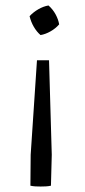

<svg xmlns="http://www.w3.org/2000/svg" viewBox="-20 -507 310 701"><path d="M91 171 92 58 115 -287H159L169 58L166 171Q157 173 147.5 173.5Q138 174 128 174Q119 174 109.5 173.5Q100 173 91 171ZM128 -379Q114 -391 103.5 -409Q93 -427 88 -448Q102 -463 120.5 -473.5Q139 -484 157 -487Q173 -473 183 -454.5Q193 -436 196 -418Q183 -403 164.5 -392.5Q146 -382 128 -379Z"/></svg>

Font: Piazzolla 24pt
Style: Regular
Weight: 400
Designer: Juan Pablo del Peral
Foundry: Huerta Tipografica
Version: Version 2.005